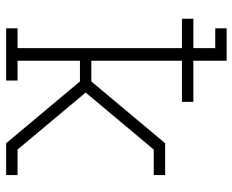

<svg xmlns="http://www.w3.org/2000/svg" viewBox="-88 -688 775 640"><g transform="rotate(90 300.0 -367.5)"><path d="M74 0V-38H140V-586H42V-624H140V-697H74V-735H182V-624H319V-586H182V-284H251L457 -530H563V-492H478L288 -265L478 -38H563V0H457L251 -246H182V-38H248V0Z"/></g></svg>

Font: Iosevka Slab XLtEx
Style: Regular
Weight: 200
Width: 7
Monospace: yes
Designer: Belleve Invis
Foundry: Belleve Invis
Version: Version 11.1.0; ttfautohint (v1.8.3)